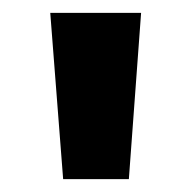

<svg xmlns="http://www.w3.org/2000/svg" viewBox="-20 -978 297 298"><path d="M78 -700 58 -958H199L180 -700Z"/></svg>

Font: Noto Sans Khmer UI SemiCondensed
Style: Bold
Weight: 700
Width: 4
Designer: Danh Hong and the Monotype Design Team
Foundry: Monotype Imaging Inc.
Version: Version 2.002; ttfautohint (v1.8.4.7-5d5b)